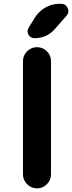

<svg xmlns="http://www.w3.org/2000/svg" viewBox="-20 -1025 385 1024"><path d="M102.5 -95.7V-699.2Q102.5 -729.5 124.5 -751.5Q146.5 -773.4 177.2 -773.4Q208 -773.4 230 -751.5Q252 -729.5 252 -699.2V-95.7Q252 -64.5 230 -42.5Q208 -20.5 177.2 -20.5Q146.5 -20.5 124.5 -42.5Q102.5 -64.5 102.5 -95.7ZM167 -932.6Q188.5 -965.8 223.1 -985.4Q257.8 -1004.9 296.9 -1004.9H305.7Q330.1 -1004.9 340.8 -982.4Q344.7 -973.6 344.7 -965.8Q344.7 -952.1 335 -941.4L272.5 -870.1Q229.5 -821.3 164.1 -821.3Q142.6 -821.3 131.8 -839.8Q127 -848.6 127 -858.4Q127 -867.2 132.8 -877Z"/></svg>

Font: Gen Jyuu GothicX Bold
Style: Bold
Weight: 700
Designer: Ryoko NISHIZUKA (kana &amp; ideographs); Paul D. Hunt (Latin, Greek &amp; Cyrillic); Wenlong ZHANG (bopomofo); Sandoll C
Version: Version 1.058.20140828